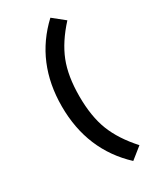

<svg xmlns="http://www.w3.org/2000/svg" viewBox="-253 -918 1006 1203"><g transform="rotate(-30 250.0 -316.5)"><path d="M417 135.7 334 202.1Q117.2 0 117.2 -317.4Q117.2 -633.8 333 -835L417 -767.6Q324.2 -666 284.2 -564.5Q244.1 -462.9 244.1 -317.4Q244.1 -170.9 284.2 -68.8Q324.2 33.2 417 135.7Z"/></g></svg>

Font: Gen Shin Gothic Monospace Bold
Style: Bold
Weight: 700
Designer: [Source Han Sans]
Ryoko NISHIZUKA  (kana & ideographs); Paul D. Hunt (Latin, Greek & Cyrillic); Wenlong ZHANG  (bopomofo
Version: Version 1.002.20150607